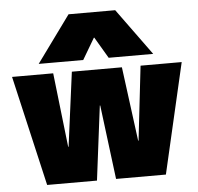

<svg xmlns="http://www.w3.org/2000/svg" viewBox="-55 -846 931 902"><g transform="rotate(-5 411.0 -395.0)"><path d="M131 0 11 -520H205L245 -170H247L293 -520H529L575 -170H577L617 -520H811L691 0H456L412 -350H410L366 0ZM141 -570 301 -790H521L681 -570H471L412 -670H410L351 -570Z"/></g></svg>

Font: M PLUS 2 Black
Style: Regular
Weight: 900
Designer: Coji Morishita
Foundry: UNDERFOREST DESIGN
Version: Version 1.001